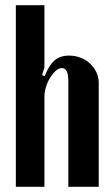

<svg xmlns="http://www.w3.org/2000/svg" viewBox="-20 -719 431 739"><path d="M152 -426Q169 -469 190.5 -487Q212 -505 245 -505Q269 -505 290 -497Q311 -489 326.5 -474.5Q342 -460 351 -441Q360 -422 360 -400V0H243V-408Q243 -457 218 -457Q206 -457 194.5 -446.5Q183 -436 173 -420Q163 -404 157 -384.5Q151 -365 151 -346V0H41V-699H151V-459L142 -430Z"/></svg>

Font: Moniqa ExtBd Paragraph
Style: Regular
Weight: 800
Designer: Rajesh Rajput
Foundry: Rajesh Rajput
Version: Version 1.000